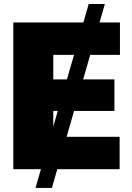

<svg xmlns="http://www.w3.org/2000/svg" viewBox="-20 -839 655 952"><path d="M156.2 92.8 419.9 -819.3H500L237.3 92.8ZM45.9 0V-727.5H574.7V-566.9H244.1V-445.3H547.4V-289.1H244.1V-160.6H573.2V0Z"/></svg>

Font: Inter 16pt Black
Style: Regular
Weight: 900
Version: Version 4.001;git-66647c0bb